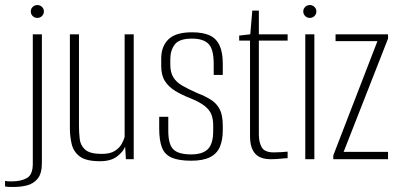

<svg xmlns="http://www.w3.org/2000/svg" viewBox="-70 -631 1575 761"><path d="M-27 110Q-32 110 -39.5 109.5Q-47 109 -50 108V86Q-47 87 -39.5 87.5Q-32 88 -25 88Q14 88 37 74.5Q60 61 60 18V-495H96V15Q96 57 79 77.5Q62 98 34.5 104.5Q7 111 -27 110ZM78 -560Q67 -560 59.5 -567.5Q52 -575 52 -586Q52 -596 59.5 -603.5Q67 -611 78 -611Q89 -611 96.5 -603.5Q104 -596 104 -586Q104 -575 96.5 -567.5Q89 -560 78 -560Z M326 8Q271 8 246 -11Q221 -30 214 -60.5Q207 -91 207 -123V-495H243V-132Q243 -106 246 -80Q249 -54 268 -37.5Q287 -21 333 -21Q366 -21 384.5 -32.5Q403 -44 412 -60Q421 -76 424 -89V-495H460V0H429L426 -50Q418 -29 393.5 -10.5Q369 8 326 8Z M688 6Q639 6 611 -6Q583 -18 572 -46Q561 -74 561 -122V-168H597V-113Q597 -59 617 -39Q637 -19 688 -19Q733 -19 754 -40Q775 -61 775 -112V-135Q775 -157 768.5 -175.5Q762 -194 742.5 -210Q723 -226 686 -241Q650 -255 624 -271Q598 -287 583.5 -310Q569 -333 569 -369V-399Q569 -447 597.5 -475Q626 -503 691 -503Q734 -503 760.5 -491Q787 -479 800 -451.5Q813 -424 813 -378V-334H777V-378Q777 -437 756 -457.5Q735 -478 691 -478Q640 -478 622.5 -454.5Q605 -431 605 -397V-375Q605 -344 617 -324.5Q629 -305 652.5 -291.5Q676 -278 712 -262Q743 -250 765.5 -236Q788 -222 800.5 -198.5Q813 -175 813 -133V-115Q813 -76 801.5 -49Q790 -22 762.5 -8Q735 6 688 6Z M1004 0Q982 0 966.5 -5.5Q951 -11 941 -22.5Q931 -34 926 -51Q921 -68 921 -92V-470H878V-490L922 -495L930 -589H956V-495H1070V-470H956V-98Q956 -67 967.5 -47Q979 -27 1015 -27Q1029 -27 1045 -28Q1061 -29 1070 -30V-4Q1060 -4 1042 -2Q1024 0 1004 0Z M1140 0V-495H1176V0ZM1158 -560Q1147 -560 1139.5 -567.5Q1132 -575 1132 -586Q1132 -596 1139.5 -603.5Q1147 -611 1158 -611Q1169 -611 1176.5 -603.5Q1184 -596 1184 -586Q1184 -575 1176.5 -567.5Q1169 -560 1158 -560Z M1251 0V-15L1426 -468H1260V-495H1468V-478L1292 -29H1468V0Z"/></svg>

Font: Alumni Sans Thin ExtraLight
Style: Regular
Weight: 250
Version: Version 1.018